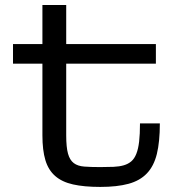

<svg xmlns="http://www.w3.org/2000/svg" viewBox="-20 -736 712 756"><path d="M609.4 -250Q609.4 -178.2 597.7 -130.1Q585.9 -82 558.3 -53.2Q530.8 -24.4 485.8 -12.2Q440.9 0 375 0Q311 0 267.6 -9.8Q224.1 -19.5 197.3 -43Q170.4 -66.4 158.7 -105.5Q147 -144.5 147 -203.1V-485.4H31.2V-562.5H147V-716.3H240.7V-562.5H593.8V-485.4H240.7V-203.1Q240.7 -156.2 247.8 -130.9Q254.9 -105.5 270.5 -93.8Q286.1 -82 311.8 -80.1Q337.4 -78.1 374.5 -78.1Q403.8 -78.1 427 -79.1Q450.2 -80.1 467.5 -85.2Q484.9 -90.3 497.1 -100.8Q509.3 -111.3 516.8 -130.4Q524.4 -149.4 527.8 -178.5Q531.2 -207.5 531.2 -250Z"/></svg>

Font: Michroma
Style: Regular
Weight: 400
Version: Version 1.000